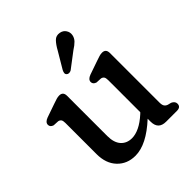

<svg xmlns="http://www.w3.org/2000/svg" viewBox="-189 -799 937 937"><g transform="rotate(-45 279.5 -331.0)"><path d="M80.5 -128V-343.5Q80.5 -359 75.8 -365.5Q71 -372 61.5 -374L32 -375.5Q13.5 -381.5 13.5 -397Q13.5 -414.5 38 -423.5L108.5 -448Q124 -453.5 134.2 -456.5Q144.5 -459.5 153.5 -459.5Q180 -459.5 180 -431V-153.5Q180 -108 201.2 -84.2Q222.5 -60.5 258 -60.5Q282.5 -60.5 310.2 -73.8Q338 -87 369.5 -115.5L376 -122V-343.5Q376 -359 371.2 -365.5Q366.5 -372 357 -374L327.5 -375.5Q309 -381.5 309 -397Q309 -414.5 333.5 -423.5L404 -448Q419.5 -453.5 429.8 -456.5Q440 -459.5 449 -459.5Q475.5 -459.5 475.5 -431V-89Q475.5 -72 481 -64Q486.5 -56 497 -52.5L515 -48Q534 -39.5 534 -23Q534 0 507 0H432.5Q379 0 379 -54V-74Q286 12 209.5 12Q152.5 12 116.5 -25.8Q80.5 -63.5 80.5 -128ZM303.5 -619Q318.5 -646.5 333.8 -662.2Q349 -678 372.5 -673.5Q391.5 -670 401.2 -655Q411 -640 408 -622.5Q405 -605.5 392.8 -592.8Q380.5 -580 359 -566.5L280 -506.5Q273 -502.5 265.5 -502.5Q258 -502.5 253 -507.5Q247.5 -513 248.8 -520.5Q250 -528 254 -535.5Z"/></g></svg>

Font: Fraunces 72pt S100
Style: Regular
Weight: 400
Version: Version 1.000; ttfautohint (v1.8.3)